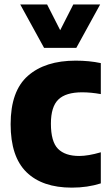

<svg xmlns="http://www.w3.org/2000/svg" viewBox="-20 -828 492 858"><path d="M301 10.5Q169 10.5 98.2 -58.8Q27.5 -128 27.5 -273Q27.5 -421.5 104.8 -489.2Q182 -557 318 -557Q379 -557 430.5 -546V-407.5Q386 -415.5 347 -415.5Q274 -415.5 240.8 -383.2Q207.5 -351 207.5 -275.5Q207.5 -195 239.2 -163Q271 -131 334 -131Q374 -131 430.5 -147.5V-8.5Q371 10.5 301 10.5ZM177 -614 70.5 -808H190.5L249 -693L307.5 -808H427.5L321 -614Z"/></svg>

Font: Encode Sans Semi Condensed ExtraBold
Style: Regular
Weight: 800
Width: 4
Designer: Multiple Designers
Foundry: Impallari Type
Version: Version 3.000; ttfautohint (v1.8.3) -l 8 -r 50 -G 200 -x 14 